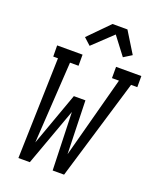

<svg xmlns="http://www.w3.org/2000/svg" viewBox="-173 -1081 981 1185"><g transform="rotate(20 317.0 -488.0)"><path d="M394 0H319L307 -380L169 0H94L113 -662H82L81 -735H248V-662H192L159 -126L285 -476H361L371 -126L514 -661H468V-735H634V-662H593ZM270 -801 225 -842 357 -976H455L540 -838L487 -805L398 -922Z"/></g></svg>

Font: Iosevka HT Extended
Style: Italic
Weight: 400
Width: 7
Italic angle: -9°
Monospace: yes
Designer: Belleve Invis
Foundry: Belleve Invis
Version: Version 32.3.0; ttfautohint (v1.8.4)